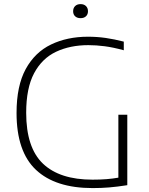

<svg xmlns="http://www.w3.org/2000/svg" viewBox="-20 -932 744 957"><path d="M442 5.5Q256 5.5 159.2 -85.5Q62.5 -176.5 62.5 -369Q62.5 -504 108.2 -587.8Q154 -671.5 234.5 -710.2Q315 -749 418.5 -749Q464 -749 507.2 -742.8Q550.5 -736.5 597 -724.5V-681.5Q544 -696 501.8 -701.5Q459.5 -707 420.5 -707Q329.5 -707 259.5 -674Q189.5 -641 150 -567Q110.5 -493 110.5 -370Q110.5 -196 194.2 -116.2Q278 -36.5 441 -36.5Q479 -36.5 510.5 -39Q542 -41.5 570 -46.5V-360H614.5V-9Q563.5 -1 524.2 2.2Q485 5.5 442 5.5ZM381.5 -841.5Q364.5 -841.5 354.5 -850.8Q344.5 -860 344.5 -876Q344.5 -892 354.5 -901.8Q364.5 -911.5 381.5 -911.5Q398.5 -911.5 408.5 -901.8Q418.5 -892 418.5 -876Q418.5 -860 408.5 -850.8Q398.5 -841.5 381.5 -841.5Z"/></svg>

Font: Encode Sans SemiExpanded SemiExpanded ExtraLight
Style: Regular
Weight: 200
Width: 6
Designer: Multiple Designers
Foundry: Impallari Type
Version: Version 3.000; ttfautohint (v1.8.3) -l 8 -r 50 -G 200 -x 14 